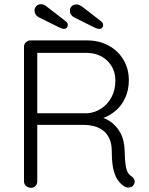

<svg xmlns="http://www.w3.org/2000/svg" viewBox="-20 -892 710 912"><path d="M128 0Q113 0 103.5 -9Q94 -18 94 -30V-670Q94 -682 103 -691Q112 -700 124 -700H394Q451 -700 496 -675.5Q541 -651 566.5 -608Q592 -565 592 -511Q592 -467 576 -430Q560 -393 531 -367.5Q502 -342 466 -330L431 -341Q468 -338 500 -317.5Q532 -297 551.5 -261.5Q571 -226 572 -176Q573 -133 576.5 -109Q580 -85 587 -73Q594 -61 605 -54Q615 -48 618.5 -37Q622 -26 616 -16Q612 -8 604.5 -4.5Q597 -1 589 -1Q581 -1 573 -5Q559 -13 544.5 -30Q530 -47 520.5 -80Q511 -113 511 -172Q511 -211 498.5 -236Q486 -261 466.5 -274.5Q447 -288 423.5 -293.5Q400 -299 379 -299H146L157 -313V-30Q157 -18 149 -9Q141 0 128 0ZM146 -354H397Q431 -357 461 -376.5Q491 -396 509.5 -430Q528 -464 528 -509Q528 -566 489.5 -603.5Q451 -641 389 -641H150L157 -655V-340ZM283 -755Q277 -755 272 -757.5Q267 -760 261 -762L164 -810Q144 -821 144 -842Q144 -854 152.5 -863Q161 -872 174 -872Q183 -872 190.5 -868.5Q198 -865 203 -860L292 -791Q297 -787 299.5 -783Q302 -779 302 -773Q302 -766 297.5 -760.5Q293 -755 283 -755ZM451 -755Q445 -755 439.5 -757Q434 -759 429 -761L331 -810Q312 -821 312 -841Q312 -854 320.5 -862.5Q329 -871 342 -871Q351 -871 358 -867.5Q365 -864 371 -860L460 -791Q465 -787 467.5 -782.5Q470 -778 470 -773Q470 -766 465.5 -760.5Q461 -755 451 -755Z"/></svg>

Font: Quicksand Light
Style: Regular
Weight: 400
Version: Version 3.004